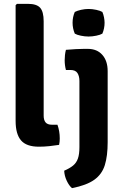

<svg xmlns="http://www.w3.org/2000/svg" viewBox="-20 -756 640 996"><path d="M278 -109Q290 -75.5 290 -38Q290 -30 289.2 -21Q288.5 -12 286.5 -4.5Q265 -1 237.2 2Q209.5 5 182 5Q117 5 89 -27.8Q61 -60.5 61 -129V-729L68 -736H125.5Q170 -736 188.2 -715.8Q206.5 -695.5 206.5 -645.5V-156Q206.5 -133 216.5 -121Q226.5 -109 249.5 -109ZM538.5 -18Q538.5 53 523.8 100.5Q509 148 469.2 176.5Q429.5 205 353.5 220Q338 207 326 181.2Q314 155.5 313 129.5Q342 117 359.2 102.8Q376.5 88.5 384.2 66.2Q392 44 392 7V-336Q392 -361 381.8 -377Q371.5 -393 345 -393H322Q315.5 -417.5 315.5 -443.5Q315.5 -456 317 -470.2Q318.5 -484.5 322 -497.5Q347.5 -500 373.5 -501.2Q399.5 -502.5 415 -502.5H435.5Q483.5 -502.5 511 -471.2Q538.5 -440 538.5 -387ZM356.5 -638Q356.5 -668 368 -694Q380.5 -700.5 400.2 -705Q420 -709.5 439.5 -709.5Q458.5 -709.5 479.2 -705Q500 -700.5 511 -694Q516.5 -681.5 519.5 -666.2Q522.5 -651 522.5 -638Q522.5 -608.5 511 -581.5Q500 -575 479.2 -570.8Q458.5 -566.5 439.5 -566.5Q420 -566.5 399.5 -570.8Q379 -575 368 -581.5Q356.5 -608.5 356.5 -638Z"/></svg>

Font: Signika Negative
Style: Bold
Weight: 700
Designer: Anna Giedry
Foundry: Anna Giedry
Version: Version 2.001